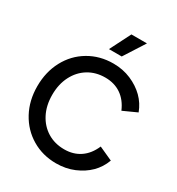

<svg xmlns="http://www.w3.org/2000/svg" viewBox="-233 -1147 1215 1315"><g transform="rotate(30 374.5 -489.5)"><path d="M36 -372Q36 -485 84 -575Q132 -665 218 -716Q304 -767 411 -767Q487 -767 551 -739.5Q615 -712 659.5 -668Q704 -624 727 -563L619 -514Q589 -584 536 -620Q483 -656 411 -656Q336 -656 278 -620.5Q220 -585 187 -520.5Q154 -456 154 -372Q154 -288 187 -224Q220 -160 278 -124.5Q336 -89 411 -89Q483 -89 536 -125Q589 -161 619 -231L727 -182Q704 -120 659.5 -76Q615 -32 551 -5Q487 22 411 22Q304 22 218.5 -29Q133 -80 84.5 -169.5Q36 -259 36 -372ZM417 -1001H540L435 -837H334Z"/></g></svg>

Font: BLUETTI 2.0 Medium
Style: Italic
Weight: 500
Designer: Stijn de Vries
Foundry: tokotype
Version: Version 2.005;October 31, 2023;FontCreator 14.0.0.2814 64-bi